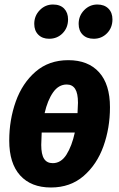

<svg xmlns="http://www.w3.org/2000/svg" viewBox="-20 -815 529 852"><path d="M468 -339Q468 -247 439 -166Q410 -85 351 -34Q292 17 206 17Q118 17 69.5 -36.5Q21 -90 21 -191Q21 -283 50 -364.5Q79 -446 138 -497Q197 -548 283 -548Q371 -548 419.5 -494.5Q468 -441 468 -339ZM178 -313H324Q326 -345 326 -359Q326 -401 313.5 -420.5Q301 -440 276 -440Q240 -440 215.5 -405Q191 -370 178 -313ZM312 -227H165Q163 -189 163 -172Q163 -130 175.5 -110.5Q188 -91 214 -91Q251 -91 275 -129Q299 -167 312 -227ZM132 -709Q132 -745 156.5 -770Q181 -795 215 -795Q247 -795 264.5 -777Q282 -759 282 -729Q282 -692 258 -667.5Q234 -643 198 -643Q168 -643 150 -661Q132 -679 132 -709ZM329 -709Q329 -745 353.5 -770Q378 -795 412 -795Q443 -795 461 -777Q479 -759 479 -729Q479 -692 455 -667.5Q431 -643 396 -643Q365 -643 347 -661Q329 -679 329 -709Z"/></svg>

Font: Fira Sans Extra Condensed
Style: Bold Italic
Weight: 700
Width: 3
Italic angle: -8°
Designer: Carrois Corporate & Edenspiekermann AG
Foundry: Carrois Corporate GbR & Edenspiekermann AG
Version: Version 4.203